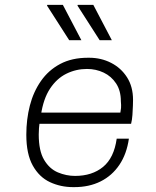

<svg xmlns="http://www.w3.org/2000/svg" viewBox="-20 -758 640 788"><path d="M280 10Q229 10 185 -10.5Q141 -31 114.5 -78.5Q88 -126 88 -205Q88 -268 102.5 -324.5Q117 -381 148 -425.5Q179 -470 227 -495.5Q275 -521 341 -521H346Q395 -521 436 -500Q477 -479 501.5 -440.5Q526 -402 526 -348Q526 -342 525.5 -324.5Q525 -307 523.5 -286Q522 -265 518 -250H121L145 -270Q141 -245 140 -232Q139 -219 139 -206Q139 -139 161 -102Q183 -65 217.5 -50.5Q252 -36 288 -36Q358 -36 403 -73Q448 -110 459 -189H509Q500 -126 470 -81.5Q440 -37 393 -13.5Q346 10 285 10ZM148 -286 128 -296H474Q478 -318 477 -327Q476 -336 476 -343Q476 -386 456.5 -415.5Q437 -445 405.5 -460Q374 -475 337 -475Q292 -475 252.5 -455.5Q213 -436 185.5 -394.5Q158 -353 148 -286ZM389 -593 298 -735 299 -738H363L439 -593ZM264 -593 173 -735 174 -738H238L314 -593Z"/></svg>

Font: Chivo Mono Medium Thin
Style: Italic
Weight: 250
Italic angle: -8.05°
Monospace: yes
Version: Version 1.008